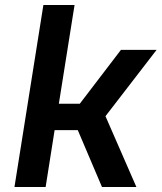

<svg xmlns="http://www.w3.org/2000/svg" viewBox="-20 -750 648 770"><path d="M38 0H163L199 -228H292L389 0H527L403 -284L608 -550H465L300 -334H216L279 -730H154Z"/></svg>

Font: JetBrains Mono
Style: Bold Italic
Weight: 558
Italic angle: -9°
Monospace: yes
Designer: Philipp Nurullin, Konstantin Bulenkov
Foundry: JetBrains
Version: Version 2.305